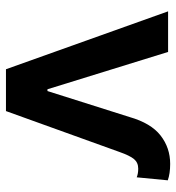

<svg xmlns="http://www.w3.org/2000/svg" viewBox="6 -582 577 628"><g transform="rotate(90 294.0 -268.5)"><path d="M150.4 -530.3 272.5 -135.7H278.3L363.3 -404.3Q383.3 -474.1 423.6 -505.6Q463.9 -537.1 516.6 -537.1Q548.3 -537.1 570.3 -529.3L560.5 -427.7Q548.3 -432.6 532.2 -432.6Q512.2 -432.6 500.7 -418.7Q489.3 -404.8 477.5 -371.1L343.8 0H207L17.6 -530.3Z"/></g></svg>

Font: Pretendard JP SemiBold
Style: Regular
Weight: 600
Designer: Base glyphs from Inter by Rasmus Andersson; Hangeul glyphs from Noto Sans CJK(Source Han Sans) by Jang Soo-young and Kan
Foundry: Kil Hyung-jin
Version: Version 1.309